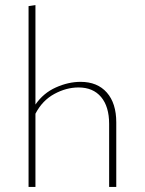

<svg xmlns="http://www.w3.org/2000/svg" viewBox="-20 -733 567 753"><path d="M296 -412Q362 -412 399 -370Q436 -328 436 -253V0H408V-247Q408 -315 376.5 -352.5Q345 -390 288 -390Q240 -390 193 -364.5Q146 -339 119 -287V0H92V-709L119 -713V-323Q150 -368 199 -390Q248 -412 296 -412Z"/></svg>

Font: EauTestInfant Extralight
Style: Regular
Weight: 250
Designer: Christian Thalmann (Catharsis Fonts)
Version: Version 0.001;PS 000.001;hotconv 1.0.88;makeotf.lib2.5.64775